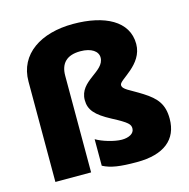

<svg xmlns="http://www.w3.org/2000/svg" viewBox="-112 -873 974 992"><g transform="rotate(-15 375.0 -377.5)"><path d="M654 -581C654 -704 533 -765 365 -765C193 -765 66 -684 66 -537V0H257V-517C257 -582 291 -619 365 -619C424 -619 458 -594 458 -561C458 -485 322 -473 322 -369C322 -317 350 -284 431 -241C513 -198 522 -186 522 -164C522 -137 492 -122 455 -122C415 -122 352 -141 319 -161V-19C361 3 410 10 500 10C644 10 721 -51 721 -163C721 -240 690 -278 624 -320C558 -362 523 -371 523 -396C523 -424 654 -469 654 -581Z"/></g></svg>

Font: Noto Sans Gurmukhi Black
Style: Regular
Weight: 900
Designer: Jelle Bosma - Monotype Design Team
Foundry: Monotype Imaging Inc.
Version: Version 2.004